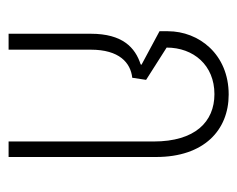

<svg xmlns="http://www.w3.org/2000/svg" viewBox="-74 -492 565 458"><g transform="rotate(90 209.0 -262.5)"><path d="M60 0H98V-196C98 -264 129 -291 165 -295L170 -328L93 -377C93 -441 135 -491 204 -491C270 -491 317 -445 317 -346V0H354V-352C354 -466 290 -525 205 -525C109 -525 54 -454 54 -380V-360L134 -317L133 -315C93 -302 60 -272 60 -196Z"/></g></svg>

Font: Noto Sans Thai UI ExtCond ExtLt
Style: Regular
Weight: 200
Width: 2
Designer: Monotype Design Team
Foundry: Monotype Imaging Inc.
Version: Version 2.000